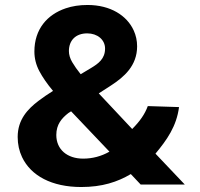

<svg xmlns="http://www.w3.org/2000/svg" viewBox="-20 -741 803 771"><path d="M505.3 -42 544.9 0H722L604.3 -124C650.5 -179.6 689 -234 698.9 -311L573.5 -315C561.4 -282 541.6 -254 510.8 -223L376.6 -366L426.1 -398C477.6 -431.4 530.6 -476.6 530.6 -555C530.6 -577.7 526 -599 516.8 -619C489.6 -678.5 423.9 -721 331.5 -721C299.2 -721 269.9 -716.5 243.5 -707.5C170.1 -682.5 118.1 -624.4 118.1 -534C118.1 -506.7 124.7 -480.5 137.9 -455.5C151.1 -430.5 169.4 -404 192.9 -376C171.6 -362.7 152.2 -349.3 134.6 -336C91.1 -303 51 -260.6 51 -191C51 -161.7 56.9 -134.7 68.6 -110C104.2 -35.1 188.1 10 306.2 10C390.2 10 451.5 -10.2 505.3 -42ZM313.9 -104C249.8 -104 206.1 -140.7 206.1 -199C206.1 -241.4 227.8 -266.2 254.5 -287L265.5 -294L419.5 -132C386.5 -113.3 351.3 -104 313.9 -104ZM330.4 -607C370.8 -607 401.9 -581.9 401.9 -546C401.9 -504.7 374.7 -485.5 345.8 -468L304 -443C290.1 -460.3 278.7 -476.5 269.9 -491.5C261.1 -506.5 256.7 -521.3 256.7 -536C256.7 -578.4 283.5 -607 330.4 -607Z"/></svg>

Font: Asimov
Style: Wid
Weight: 500
Designer: Google
Version: Version 2.000980; 2014